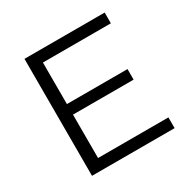

<svg xmlns="http://www.w3.org/2000/svg" viewBox="-158 -848 984 995"><g transform="rotate(-30 334.5 -350.0)"><path d="M114.3 0V-700H594.2V-635.7H187.6V-64.3H608.6V0ZM180.3 -323.9V-387.1H550.3V-323.9Z"/></g></svg>

Font: Montserrat Thin
Style: Regular
Weight: 100
Designer: Julieta Ulanovsky
Foundry: Julieta Ulanovsky
Version: Version 9.000